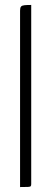

<svg xmlns="http://www.w3.org/2000/svg" viewBox="-20 -755 208 775"><path d="M61 0V-712Q61 -724 65 -728.5Q69 -733 79 -734Q89 -735 106 -735V-12Q106 -6 104 -3.5Q102 -1 93 -0.5Q84 0 61 0Z"/></svg>

Font: Yanone Kaffeesatz Light
Style: Regular
Weight: 300
Designer: Yanone (Cyrillic: Daniel Pouzeot, Huerta Tipografica, and Cyreal)
Foundry: Yanone
Version: Version 2.003